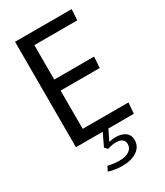

<svg xmlns="http://www.w3.org/2000/svg" viewBox="-234 -820 984 1148"><g transform="rotate(-30 258.5 -246.0)"><path d="M72 -728H463L458 -653H162V-415H437L432 -339H162V-75H478L472 0H72ZM258 236Q212 236 164 222L179 190Q220 200 257 200Q302 200 326 183Q350 166 350 139Q350 104 314.5 96.5Q279 89 234 105L216 86L257 0H296L261 72Q318 59 358 76Q398 93 398 138Q398 183 359.5 209.5Q321 236 258 236Z"/></g></svg>

Font: Murecho
Style: Regular
Weight: 400
Designer: Neil Summerour
Foundry: Positype
Version: Version 1.010; ttfautohint (v1.8.3)